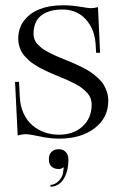

<svg xmlns="http://www.w3.org/2000/svg" viewBox="-20 -518 463 727"><path d="M37 0ZM171 182Q187.2 182 201.6 167.9Q216 153.8 219 136Q219.2 133.8 219.6 129Q220 124.2 220.5 121.2Q221 118.2 222 117L219 116Q217.5 118.2 212.5 120.1Q207.5 122 203 122Q185 122 175 112.5Q165 103 165 85Q165 67 175 57Q185 47 203 47Q219.2 47 229.1 57.6Q239 68.2 239 85Q239 131.8 220.4 160.4Q201.8 189 171 189ZM203 7Q178 7 153.1 2.8Q128.2 -1.5 108.4 -5.8Q88.5 -10 76 -10Q64.5 -10 47 -5L37 -208H52L55 -150Q56.8 -116.2 69.1 -89.1Q81.5 -62 101.6 -44.4Q121.8 -26.8 147.6 -17.4Q173.5 -8 203 -8Q258.5 -8 292.8 -39.5Q327 -71 327 -122Q327 -135 322.6 -146.4Q318.2 -157.8 309 -167.5Q299.8 -177.2 289.8 -185Q279.8 -192.8 264 -200.9Q248.2 -209 235.6 -214.6Q223 -220.2 204 -228Q188.8 -234.2 179.4 -238.2Q170 -242.2 155.2 -249.1Q140.5 -256 131.1 -261.2Q121.8 -266.5 109.5 -274.2Q97.2 -282 89.5 -289.1Q81.8 -296.2 73.2 -305.8Q64.8 -315.2 60 -325Q55.2 -334.8 52.1 -346.5Q49 -358.2 49 -371Q49 -410.5 70.9 -439.6Q92.8 -468.8 130.5 -483.4Q168.2 -498 217 -498Q251 -498 283.8 -492.5Q316.5 -487 323 -487Q336.2 -487 351 -491L359 -318H344L342 -352Q340.8 -371.2 335.5 -389.5Q330.2 -407.8 319.9 -424.6Q309.5 -441.5 295.4 -454.1Q281.2 -466.8 261 -474.4Q240.8 -482 217 -482Q165.2 -482 136.1 -459.4Q107 -436.8 107 -389Q107 -381.2 109.2 -373.8Q111.5 -366.2 115 -360.1Q118.5 -354 125 -347.8Q131.5 -341.5 137.4 -336.6Q143.2 -331.8 152.9 -326.2Q162.5 -320.8 169.8 -316.9Q177 -313 188.8 -307.8Q200.5 -302.5 208.2 -299.4Q216 -296.2 229 -291Q248.8 -283 262.1 -277.1Q275.5 -271.2 293.9 -261.9Q312.2 -252.5 324.5 -244Q336.8 -235.5 350.2 -223.4Q363.8 -211.2 371.6 -198.8Q379.5 -186.2 384.8 -170.1Q390 -154 390 -136Q390 -72.2 338.4 -32.6Q286.8 7 203 7Z"/></svg>

Font: FogtwoNo5
Style: Regular
Weight: 400
Designer: gluk (gluksza@wp.pl)
Foundry: gluk (gluksza@wp.pl)
Version: Version 0.87